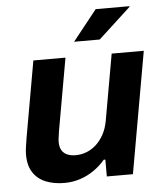

<svg xmlns="http://www.w3.org/2000/svg" viewBox="-53 -769 706 828"><g transform="rotate(-5 300.5 -355.5)"><path d="M193 12Q148 12 113 -2Q78 -16 58 -46Q38 -76 38 -124Q38 -141 41 -159.5Q44 -178 47 -198L105 -526H244L188 -210Q187 -198 185 -187.5Q183 -177 183 -167Q183 -144 191.5 -130Q200 -116 215.5 -109.5Q231 -103 251 -103Q276 -103 299 -112Q322 -121 341 -138.5Q360 -156 373.5 -181Q387 -206 393 -238L444 -526H583L490 0H377V-73H370Q349 -48 321 -28.5Q293 -9 260.5 1.5Q228 12 193 12ZM287 -591 392 -723H538V-720L398 -591Z"/></g></svg>

Font: Archivo SemiBold
Style: Bold Italic
Weight: 700
Italic angle: -10°
Version: Version 2.001